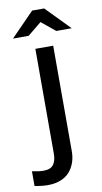

<svg xmlns="http://www.w3.org/2000/svg" viewBox="-172 -750 535 1005"><g transform="rotate(-10 95.5 -248.0)"><path d="M151.9 -504.9V56.2Q151.9 86.9 143.1 113.5Q134.3 140.1 116.5 161.9Q98.6 183.6 68.6 196.3Q38.6 209 -1 209Q-33.7 209 -71.8 201.2V123Q-36.1 130.9 -11.2 130.9Q26.9 130.9 42 109.9Q57.1 88.9 57.1 53.2V-504.9ZM75.2 -705.1H139.2L263.2 -578.1H181.2L107.9 -638.2L34.2 -578.1H-48.8Z"/></g></svg>

Font: LT Superior Med
Style: Regular
Weight: 500
Designer: Daniel Lyons
Foundry: LyonsType
Version: Version 1.000